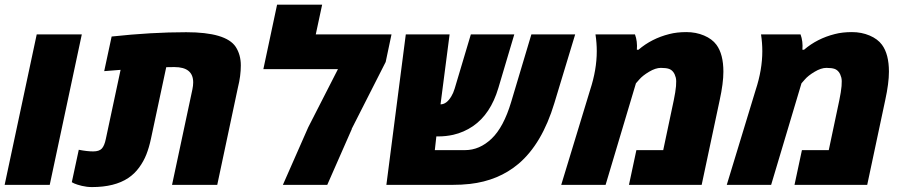

<svg xmlns="http://www.w3.org/2000/svg" viewBox="-21 -777 3797 807"><path d="M188 0H-1.5L133.3 -632.3H322.8Z M761.7 -641.6Q928.7 -641.6 969.7 -580.1Q991.2 -546.9 991.2 -502.2Q991.2 -457.5 979 -409.2L892.1 0H702.1L787.6 -400.9Q791 -417 791 -430.7Q791 -495.1 711.9 -495.1Q687.5 -495.1 677.7 -494.6L613.3 -192.9Q605.5 -156.7 594.2 -127.9Q583 -99.1 563.7 -72.8Q544.4 -46.4 518.1 -28.8Q460.9 9.3 365.7 9.3Q344.2 9.3 323 4.2Q301.8 -1 291 -5.9L280.8 -11.2L310.1 -147.5Q345.2 -140.6 370.6 -140.6Q396 -140.6 407 -152.6Q418 -164.6 423.8 -192.9L485.8 -483.4L417 -478L448.2 -623.5Q615.7 -641.6 761.7 -641.6Z M1306.2 -632.3H1624.5L1600.1 -516.6L1457 -234.9L1458 -235.4L1354.5 0H1168L1274.4 -241.7L1399.4 -486.3H1085.9L1143.6 -757.3H1333Z M1880.4 0H1603L1684.6 -632.3H1868.7L1830.6 -338.4Q1856 -338.4 1876 -372.1Q1884.3 -385.7 1890.1 -404.8L1958 -632.3H2140.6L2073.7 -407.2Q2041 -297.4 1966.8 -246.6Q1928.7 -220.7 1883.8 -210.4Q1853 -203.6 1820.8 -203.6H1813L1806.6 -146H1933.6Q1994.6 -146 2045.2 -194.1Q2095.7 -242.2 2127.4 -348.1L2212.4 -632.3H2396.5L2309.1 -343.8Q2257.3 -172.4 2158.2 -88.4Q2074.2 -17.6 1954.1 -3.9Q1919.4 0 1880.4 0Z M2647.9 -632.3Q2658.7 -603.5 2655.8 -567.9H2662.6Q2717.8 -615.2 2792 -633.8Q2823.7 -642.1 2864 -642.1Q2904.3 -642.1 2938.2 -627.7Q2972.2 -613.3 2990.2 -588.9Q3019.5 -549.3 3019.5 -475.6Q3019.5 -427.2 3003.9 -356L2928.2 0H2622.6L2653.8 -146H2766.6L2811 -356Q2825.7 -426.8 2819.3 -451.2Q2812 -479.5 2791.5 -487.3Q2779.3 -491.7 2756.8 -491.7Q2734.4 -491.7 2707 -475.3Q2679.7 -459 2666 -442.9L2651.9 -426.8L2524.4 0H2337.9L2459.5 -399.4Q2487.3 -483.9 2487.3 -562Q2487.3 -596.7 2481.9 -632.3Z M3343.8 -632.3Q3354.5 -603.5 3351.6 -567.9H3358.4Q3413.6 -615.2 3487.8 -633.8Q3519.5 -642.1 3559.8 -642.1Q3600.1 -642.1 3634 -627.7Q3668 -613.3 3686 -588.9Q3715.3 -549.3 3715.3 -475.6Q3715.3 -427.2 3699.7 -356L3624 0H3318.4L3349.6 -146H3462.4L3506.8 -356Q3521.5 -426.8 3515.1 -451.2Q3507.8 -479.5 3487.3 -487.3Q3475.1 -491.7 3452.6 -491.7Q3430.2 -491.7 3402.8 -475.3Q3375.5 -459 3361.8 -442.9L3347.7 -426.8L3220.2 0H3033.7L3155.3 -399.4Q3183.1 -483.9 3183.1 -562Q3183.1 -596.7 3177.7 -632.3Z"/></svg>

Font: Open Sans Hebrew Extra Bold
Style: Italic
Weight: 800
Italic angle: -12°
Foundry: Ascender Corporation, Yanek Iontef
Version: Version 2.001;PS 002.001;hotconv 1.0.70;makeotf.lib2.5.58329